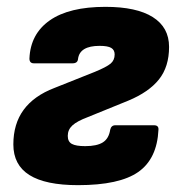

<svg xmlns="http://www.w3.org/2000/svg" viewBox="-20 -529 524 561"><path d="M208 12Q113 12 66 -17.5Q19 -47 19 -107Q19 -167 49 -208Q79 -249 139 -272L257 -319Q291 -333 303 -343Q315 -353 315 -370Q315 -383 305 -389Q295 -395 271 -395Q213 -395 208 -357Q207 -344 192 -344H79Q66 -344 66 -358Q69 -430 125.5 -469.5Q182 -509 288 -509Q379 -509 426.5 -479Q474 -449 474 -392Q474 -334 444.5 -297Q415 -260 355 -235L237 -187Q205 -175 191.5 -162.5Q178 -150 178 -132Q178 -115 190 -108.5Q202 -102 229 -102Q263 -102 280.5 -113Q298 -124 302 -150Q305 -163 317 -163H430Q444 -163 443 -150Q439 -65 384 -26.5Q329 12 208 12Z"/></svg>

Font: Sofia Sans Black
Style: Italic
Weight: 900
Italic angle: -9°
Version: Version 4.100-B